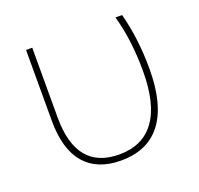

<svg xmlns="http://www.w3.org/2000/svg" viewBox="-100 -637 784 757"><g transform="rotate(-20 292.0 -259.0)"><path d="M82 -231V-528H108V-235Q108 -15 288 -15Q386 -15 436.5 -84.5Q487 -154 487 -292Q487 -424 457 -528H485Q514 -418 514 -292Q514 -143 456.5 -66.5Q399 10 286 10Q187 10 134.5 -50.5Q82 -111 82 -231Z"/></g></svg>

Font: Noto Sans UI Thin
Style: Regular
Weight: 250
Designer: Monotype Design Team
Foundry: Monotype Imaging Inc.
Version: Version 1.001